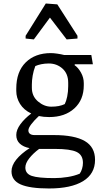

<svg xmlns="http://www.w3.org/2000/svg" viewBox="-20 -840 565 1083"><path d="M402.3 -477.5 400.4 -472.7Q421.4 -458.5 437 -430.2Q452.6 -401.9 452.6 -371.1V-358.9Q452.6 -276.9 399.2 -228.3Q345.7 -179.7 257.3 -179.7Q225.6 -179.7 199.2 -185.5Q172.9 -161.1 156.5 -139.4Q140.1 -117.7 140.1 -104.5Q140.1 -91.8 149.2 -85Q158.2 -78.1 174.8 -78.1H284.2Q400.4 -78.1 458.3 -44.4Q516.1 -10.7 516.1 61.5Q516.1 140.6 448.5 181.9Q380.9 223.1 256.3 223.1Q147.9 223.1 96.4 200.2Q44.9 177.2 44.9 126.5Q44.9 93.8 71.5 60.5Q98.1 27.3 147 -4.4Q111.8 -11.2 91.8 -29.8Q71.8 -48.3 71.8 -78.6Q71.8 -107.4 95 -139.2Q118.2 -170.9 156.2 -199.7Q114.3 -219.7 93 -253.9Q71.8 -288.1 71.8 -327.1V-339.8Q71.8 -435.5 125 -488Q178.2 -540.5 267.1 -540.5Q281.2 -540.5 303 -537.4Q324.7 -534.2 341.8 -529.8H495.1L503.9 -477.5ZM200.7 0Q166.5 25.4 144.8 53.2Q123 81.1 123 105Q123 139.6 158.9 152.1Q194.8 164.6 285.6 164.6Q323.2 164.6 361.6 158.4Q399.9 152.3 429.7 139.6Q438 127.9 442.9 111.6Q447.8 95.2 447.8 78.6Q447.8 34.2 412.4 17.1Q377 0 290 0ZM364.7 -373Q364.7 -424.3 332.5 -453.1Q300.3 -481.9 255.4 -481.9Q232.9 -481.9 212.9 -477.8Q192.9 -473.6 179.2 -467.3Q168.9 -440.9 164.3 -413.6Q159.7 -386.2 159.7 -363.3V-344.7Q159.7 -297.4 194.3 -267.8Q229 -238.3 269 -238.3Q292.5 -238.3 311.3 -241.9Q330.1 -245.6 345.2 -252.9Q353.5 -268.6 359.1 -295.7Q364.7 -322.8 364.7 -354.5ZM417 -622.6 356 -617.7 261.7 -740.7 170.9 -617.7 124.5 -622.6V-638.2L238.3 -820.3L303.2 -815.4L417 -638.2Z"/></svg>

Font: Noticia Text
Style: Regular
Weight: 400
Designer: JM Sole
Foundry: JM Sole
Version: Version 1.003